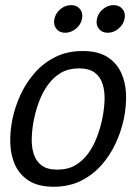

<svg xmlns="http://www.w3.org/2000/svg" viewBox="-20 -702 518 730"><path d="M27.5 -250Q37.5 -298 59.1 -344Q80.7 -390 113.8 -427Q146.8 -464 191.8 -486Q236.7 -508 294.2 -508Q351.7 -508 387.1 -486Q422.5 -464 440 -427Q457.5 -390 459.2 -344Q460.8 -298 450.8 -250Q440.8 -202 419.2 -156Q397.7 -110 364.6 -73Q331.5 -36 286.6 -14Q241.7 8 184.2 8Q126.7 8 91.2 -14Q55.8 -36 38.3 -73Q20.8 -110 19.2 -156Q17.5 -202 27.5 -250ZM109.5 -250Q102.2 -214.7 100.8 -180.2Q99.3 -145.8 107.8 -117.8Q116.3 -89.7 137.9 -73.3Q159.5 -57 198.3 -57Q237.2 -57 265.7 -73.3Q294.2 -89.7 314.7 -117.8Q335.2 -145.8 348.3 -180.2Q361.5 -214.7 368.8 -250Q376 -285.3 377.5 -319.2Q379 -353.2 370.5 -381.2Q362 -409.3 340.4 -425.7Q318.8 -442 280 -442Q241.2 -442 212.7 -425.7Q184.2 -409.3 163.6 -381.2Q143 -353.2 129.8 -319.2Q116.7 -285.3 109.5 -250ZM227.9 -577.5Q205.8 -577.5 194 -592.8Q182.2 -608 186.8 -630Q191.5 -652.2 209.8 -667.3Q228 -682.5 250.1 -682.5Q272.1 -682.5 284.3 -667.3Q296.5 -652.2 291.8 -630Q287.2 -608 268.6 -592.8Q250 -577.5 227.9 -577.5ZM389.6 -577.5Q367.5 -577.5 355.7 -592.8Q343.8 -608 348.5 -630Q353.2 -652.2 371.4 -667.3Q389.7 -682.5 411.7 -682.5Q433.8 -682.5 446 -667.3Q458.2 -652.2 453.5 -630Q448.8 -608 430.2 -592.8Q411.7 -577.5 389.6 -577.5Z"/></svg>

Font: Epunda Slab Light
Style: Italic
Weight: 300
Italic angle: -12°
Designer: Simon Atzbach
Foundry: typofactur
Version: Version 1.102